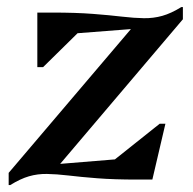

<svg xmlns="http://www.w3.org/2000/svg" viewBox="-20 -520 558 556"><path d="M5.1 16V-19.4L379.5 -459.8L400.7 -439L128.5 -417.9L88.1 -483.6H131.3Q200 -483.6 249 -479.8Q298 -476 333.5 -471.8Q368.9 -467.7 396.6 -467.3Q424.4 -466.9 450 -474.1Q475.6 -481.3 505.2 -499.6H509.6V-464.2L135.2 -23L113.1 -42.1L380.8 -64L421.2 0H378.2Q309.5 0 261.3 -3.8Q213.1 -7.6 178 -11.8Q142.9 -15.9 115.8 -16.3Q88.7 -16.7 63.9 -9.5Q39.1 -2.3 9.5 16ZM421.2 0 270.8 -25 442.3 -161.6H459ZM88.1 -325.6V-483.6L245 -463.5L104.8 -325.6Z"/></svg>

Font: Platypi Light
Style: Italic
Weight: 300
Italic angle: -13°
Designer: David Sargent
Foundry: Bolt Cutter Type
Version: Version 1.200